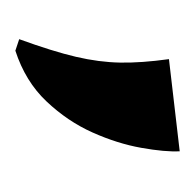

<svg xmlns="http://www.w3.org/2000/svg" viewBox="-22 -732 254 250"><g transform="rotate(90 105.0 -607.0)"><path d="M57 -700 177 -714Q178 -695 172.5 -664Q167 -633 152.5 -600.5Q138 -568 112 -540.5Q86 -513 46 -500L31 -505Q47 -549 54 -579Q61 -609 61.5 -636.5Q62 -664 57 -700Z"/></g></svg>

Font: Cinzel ExtraBold
Style: Regular
Weight: 800
Designer: Natanael Gama
Version: Version 2.000